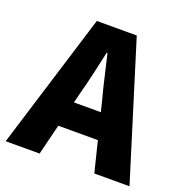

<svg xmlns="http://www.w3.org/2000/svg" viewBox="-127 -759 833 867"><g transform="rotate(20 289.5 -325.5)"><path d="M-8 0 193 -651H385L587 0H418L338 -323Q325 -371 312.5 -426Q300 -481 288 -531H284Q273 -481 260.5 -426Q248 -371 235 -323L155 0ZM130 -147V-270H446V-147Z"/></g></svg>

Font: Source Sans 3 ExtraBold
Style: Regular
Weight: 800
Designer: Paul D. Hunt
Foundry: Adobe
Version: Version 3.052;hotconv 1.1.0;makeotfexe 2.6.0